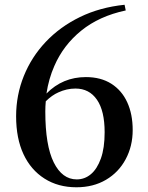

<svg xmlns="http://www.w3.org/2000/svg" viewBox="-20 -773 624 809"><path d="M301.8 16.1Q225.1 16.1 167.5 -20.5Q109.9 -57.1 78.9 -123.5Q47.9 -189.9 47.9 -283.2Q47.9 -372.1 80.3 -452.6Q112.8 -533.2 172.9 -596.7Q232.9 -660.2 316.9 -701.2Q400.9 -742.2 504.9 -752.9L509.8 -729Q397.9 -705.1 322.5 -644Q247.1 -583 209 -495.1Q185.1 -440.9 175.8 -378.9Q244.1 -448.2 341.8 -448.2Q404.8 -448.2 449 -420.2Q493.2 -392.1 516.1 -342Q539.1 -292 539.1 -225.1Q539.1 -157.2 509.5 -102.1Q480 -46.9 426.5 -15.4Q373 16.1 301.8 16.1ZM172.9 -346.2Q170.9 -325.2 170.9 -303.2Q170.9 -160.2 206.5 -88.6Q242.2 -17.1 303.2 -17.1Q336.9 -17.1 363 -39.1Q389.2 -61 405 -105Q420.9 -148.9 420.9 -215.8Q420.9 -306.2 388.4 -353Q356 -399.9 297.9 -399.9Q261.2 -399.9 226.1 -383.8Q199.2 -372.1 172.9 -346.2Z"/></svg>

Font: Dream Han Serif CN W16
Style: Regular
Weight: 625
Designer: Adobe
Foundry: Pal3love
Version: Version 3.00; Sans 2.004; Serif 2.001